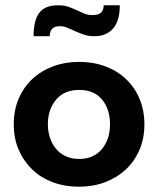

<svg xmlns="http://www.w3.org/2000/svg" viewBox="-20 -699 597 726"><path d="M279 7Q225 7 179.5 -10Q134 -27 101.5 -58.5Q69 -90 50.5 -133Q32 -176 32 -229Q32 -282 50.5 -325.5Q69 -369 102 -400Q135 -431 180.5 -448Q226 -465 279 -465Q333 -465 378.5 -448Q424 -431 457 -399.5Q490 -368 508 -324.5Q526 -281 526 -229Q526 -175 507 -131.5Q488 -88 455 -57.5Q422 -27 377 -10Q332 7 279 7ZM279 -98Q334 -98 365 -135Q396 -172 396 -229Q396 -286 366 -322.5Q336 -359 279 -359Q223 -359 192 -322Q161 -285 161 -229Q161 -202 169 -178Q177 -154 192 -136Q207 -118 229 -108Q251 -98 279 -98ZM337 -562Q315 -562 297.5 -568Q280 -574 264.5 -581Q249 -588 235 -594Q221 -600 206 -600Q168 -600 168 -562H107Q107 -622 128.5 -650.5Q150 -679 199 -679Q223 -679 239.5 -673Q256 -667 270 -660.5Q284 -654 298 -648Q312 -642 330 -642Q353 -642 362.5 -651.5Q372 -661 372 -679H433Q433 -620 407.5 -591Q382 -562 337 -562Z"/></svg>

Font: Tilda Sans Bold
Style: Regular
Weight: 700
Designer: ParaType Ltd
Foundry: ParaType Ltd
Version: Version 1.009